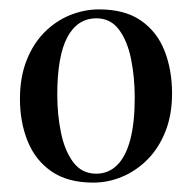

<svg xmlns="http://www.w3.org/2000/svg" viewBox="-20 -828 408 409"><path d="M178.5 -439Q124 -439 89.5 -463Q55 -487 38.8 -527.5Q22.5 -568 22.5 -617Q22.5 -664 36.8 -699.8Q51 -735.5 75 -759.5Q99 -783.5 129.2 -795.8Q159.5 -808 191 -808Q246 -808 280.2 -784.2Q314.5 -760.5 330.5 -719.8Q346.5 -679 346.5 -629Q346.5 -583 332.2 -547.5Q318 -512 294 -488Q270 -464 240.2 -451.5Q210.5 -439 178.5 -439ZM185 -458Q211 -458 229.5 -476.2Q248 -494.5 257.5 -530.5Q267 -566.5 267 -620Q267 -663.5 259.2 -702Q251.5 -740.5 233.5 -764.8Q215.5 -789 185.5 -789Q145 -789 123.5 -748.8Q102 -708.5 102 -626Q102 -583.5 110 -545Q118 -506.5 136.2 -482.2Q154.5 -458 185 -458Z"/></svg>

Font: Merriweather 144pt
Style: Regular
Weight: 400
Version: Version 2.100